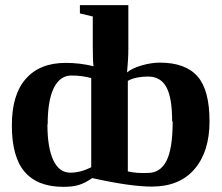

<svg xmlns="http://www.w3.org/2000/svg" viewBox="-20 -715 862 745"><path d="M340 -651 290 -663V-695H478V-526Q478 -486 473 -434Q492 -450 529 -461Q567 -472 600 -472Q700 -472 747 -418Q793 -365 793 -244Q793 -126 734 -58Q676 9 569 9Q486 9 338 -24Q311 -5 285 3Q261 10 226 10Q125 10 75 -49Q26 -107 26 -229Q26 -348 80 -409Q134 -471 235 -471Q290 -471 343 -458Q340 -474 340 -534ZM650 -244H648Q648 -335 626 -376Q604 -418 554 -418Q532 -418 512 -414Q488 -409 476 -401V-50Q508 -42 554 -44Q602 -44 626 -91Q650 -138 650 -244ZM165 -233 164 -232Q164 -142 187 -93Q210 -45 253 -45Q292 -45 334 -66V-412Q298 -422 257 -422Q213 -422 189 -374Q165 -326 165 -233Z"/></svg>

Font: Libra Serif Modern
Style: Bold
Weight: 700
Designer: Stefan Peev, Context Ltd
Foundry: Ascender Corporation
Version: Version 1.000